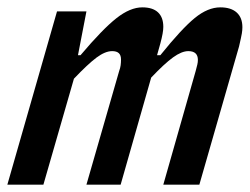

<svg xmlns="http://www.w3.org/2000/svg" viewBox="-40 -502 679 522"><path d="M115 -471H195L172 -352H179Q239 -423 276.5 -452.5Q314 -482 347 -482Q375 -482 389.5 -468.5Q404 -455 404 -429Q404 -421 402 -410Q400 -399 396 -384L387 -352H396Q454 -424 489.5 -453Q525 -482 559 -482Q588 -482 603.5 -468Q619 -454 619 -428Q619 -420 617.5 -411Q616 -402 610 -376L502 0H404L492 -309Q495 -320 496.5 -326.5Q498 -333 498 -339Q498 -351 491.5 -357Q485 -363 472 -363Q454 -363 430.5 -346Q407 -329 371 -291L288 0H195L284 -309Q287 -317 288 -324.5Q289 -332 289 -340Q289 -352 283 -357.5Q277 -363 265 -363Q246 -363 222.5 -345.5Q199 -328 161 -288L78 0H-20Z"/></svg>

Font: Intel One Mono Medium
Style: Italic
Weight: 500
Italic angle: -16°
Monospace: yes
Designer: Fred Shallcrass
Foundry: Frere-Jones Type LLC
Version: Version 1.400;hotconv 1.1.0;makeotfexe 2.6.0;FJTRelease1.4